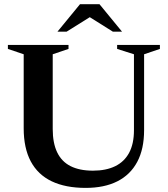

<svg xmlns="http://www.w3.org/2000/svg" viewBox="-20 -904 818 936"><path d="M633 -269V-639.5L551 -665.5V-685H759.5V-665.5L682.5 -639.5V-270Q682.5 -177.5 649 -114.8Q615.5 -52 552 -20Q488.5 12 397.5 12Q299.5 12 232 -20.2Q164.5 -52.5 130 -117.2Q95.5 -182 95.5 -278.5V-639.5L18.5 -665.5V-685H314V-665.5L237 -639.5V-275Q237 -206.5 258.8 -161.2Q280.5 -116 324.2 -94Q368 -72 433 -72Q497 -72 541.5 -93.8Q586 -115.5 609.5 -159.2Q633 -203 633 -269ZM403 -829.5H432.5L304.5 -749.5H260L370 -883.5H465L575 -749.5H530.5Z"/></svg>

Font: Newsreader 36pt SemiBold
Style: Regular
Weight: 600
Designer: Hugues Gentile
Foundry: Production Type
Version: Version 1.003